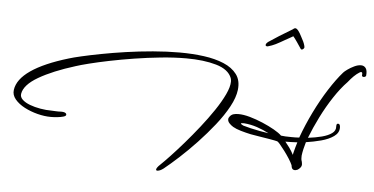

<svg xmlns="http://www.w3.org/2000/svg" viewBox="-55 -825 2062 1059"><g transform="rotate(5 976.0 -295.5)"><path d="M1620 56Q1616 57 1612.5 58.5Q1609 60 1604 60Q1598 60 1593 56.5Q1588 53 1586 45Q1585 43 1585 39.5Q1585 36 1584 34Q1578 20 1565 -0.5Q1552 -21 1537 -41Q1522 -61 1510 -75Q1498 -89 1494 -90Q1492 -91 1478.5 -93.5Q1465 -96 1448 -99Q1429 -102 1401.5 -106.5Q1374 -111 1345 -116Q1317 -122 1289.5 -130Q1262 -138 1245 -148Q1232 -156 1223 -166Q1214 -176 1214 -187Q1214 -196 1221 -204Q1229 -214 1240.5 -217.5Q1252 -221 1268 -221Q1296 -221 1331.5 -211Q1367 -201 1403.5 -185.5Q1440 -170 1469 -153.5Q1498 -137 1512 -123Q1532 -120 1571 -120Q1581 -120 1591.5 -120Q1602 -120 1613 -121Q1639 -193 1674 -264.5Q1709 -336 1748 -397Q1787 -458 1823 -499Q1829 -506 1845 -517.5Q1861 -529 1881 -538.5Q1901 -548 1918 -548Q1935 -548 1944.5 -535Q1954 -522 1951 -493Q1949 -487 1940 -485Q1928 -485 1928 -493Q1931 -511 1922 -511Q1918 -511 1911.5 -506.5Q1905 -502 1898 -497Q1882 -484 1867.5 -467.5Q1853 -451 1852 -449Q1816 -412 1780 -357.5Q1744 -303 1713.5 -242Q1683 -181 1661 -124Q1703 -129 1737.5 -138Q1772 -147 1792.5 -162Q1813 -177 1811 -200V-203Q1811 -216 1820 -216Q1832 -216 1832 -195Q1832 -166 1804.5 -146.5Q1777 -127 1735.5 -116Q1694 -105 1652 -99Q1646 -79 1641.5 -59.5Q1637 -40 1635 -23V-16Q1635 -12 1635 -7.5Q1635 -3 1636 1Q1638 7 1639 11Q1640 15 1640 17Q1641 20 1641 25Q1641 35 1634.5 43Q1628 51 1620 56ZM883 114Q863 129 849 129Q842 129 842 123Q842 119 847 111.5Q852 104 864 93Q883 75 915.5 40.5Q948 6 987 -39Q1026 -84 1065.5 -134Q1105 -184 1138 -233Q1171 -282 1191 -324.5Q1211 -367 1211 -396Q1211 -406 1208 -415Q1190 -462 1121 -482Q1052 -502 955 -502Q888 -502 814.5 -494.5Q741 -487 668.5 -475.5Q596 -464 532.5 -451Q469 -438 421.5 -426Q374 -414 350 -406Q227 -368 149.5 -323Q72 -278 64 -228Q61 -210 76.5 -195.5Q92 -181 118.5 -171Q145 -161 177 -155.5Q209 -150 239 -150Q243 -150 260 -149Q277 -148 293 -149Q312 -149 319 -142Q322 -139 322 -135Q322 -127 307 -123Q293 -119 274 -117Q255 -115 238 -115Q203 -115 164 -125Q125 -135 91.5 -152.5Q58 -170 38 -194Q18 -218 22 -246Q30 -305 102.5 -355Q175 -405 309 -445Q331 -452 376.5 -462.5Q422 -473 484.5 -485Q547 -497 619.5 -507.5Q692 -518 768 -524.5Q844 -531 916 -531Q987 -531 1050 -522.5Q1113 -514 1160.5 -494Q1208 -474 1233.5 -440Q1259 -406 1253 -354Q1248 -311 1220 -259.5Q1192 -208 1149.5 -154.5Q1107 -101 1059 -50Q1011 1 964.5 43.5Q918 86 883 114ZM1442 -130Q1410 -147 1375.5 -158.5Q1341 -170 1305 -173H1298Q1286 -173 1286 -170Q1286 -168 1291 -165Q1296 -162 1300 -160Q1316 -155 1341.5 -149Q1367 -143 1394 -138Q1421 -133 1442 -130ZM1586 -23Q1587 -25 1587 -27.5Q1587 -30 1588 -33Q1592 -48 1596 -63.5Q1600 -79 1605 -94Q1586 -93 1569 -92.5Q1552 -92 1539 -92Q1550 -79 1563 -61Q1576 -43 1586 -23ZM1393 -607Q1384 -607 1384 -614Q1384 -622 1397 -632Q1417 -646 1454.5 -669.5Q1492 -693 1526 -713Q1533 -720 1539 -720Q1554 -720 1576 -675Q1583 -663 1588.5 -651Q1594 -639 1596 -631Q1598 -625 1598 -619V-617Q1595 -610 1588.5 -607Q1582 -604 1578 -610Q1569 -624 1554.5 -645Q1540 -666 1532 -675Q1527 -672 1520 -668Q1513 -664 1504 -659Q1496 -655 1486 -649Q1476 -643 1465 -637Q1437 -621 1419 -614.5Q1401 -608 1396 -607Z"/></g></svg>

Font: WindSong Medium
Style: Regular
Weight: 500
Designer: Robert E. Leuschke
Foundry: Robert E. Leuschke
Version: Version 1.010; ttfautohint (v1.8.3)